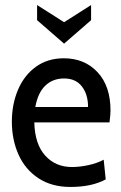

<svg xmlns="http://www.w3.org/2000/svg" viewBox="-20 -731 479 761"><path d="M414 -246H116Q118 -160 159 -114.5Q200 -69 265 -69Q296 -69 330.5 -76.5Q365 -84 391 -98L399 -20Q344 10 259 10Q185 10 132.5 -24.5Q80 -59 53.5 -118Q27 -177 27 -249Q27 -318 51.5 -375.5Q76 -433 122.5 -466.5Q169 -500 233 -500Q315 -500 366.5 -445Q418 -390 418 -293Q418 -276 414 -246ZM329 -307Q329 -357 304.5 -388.5Q280 -420 234 -420Q189 -420 159.5 -391.5Q130 -363 120 -307ZM127 -651V-711L234 -643L341 -711V-651L234 -558Z"/></svg>

Font: Cabin Condensed
Style: Regular
Weight: 400
Width: 3
Version: Version 2.001